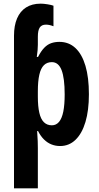

<svg xmlns="http://www.w3.org/2000/svg" viewBox="-20 -785 540 1045"><path d="M201.2 -765.1Q216.8 -765.1 238.3 -761.7Q259.8 -758.3 271 -753.9V-642.1Q259.8 -646.5 249.8 -648.7Q239.7 -650.9 230 -650.9Q207 -650.9 196.5 -635.5Q186 -620.1 186 -585V-541Q186 -528.3 184.6 -511Q183.1 -493.7 180.2 -475.1H187Q203.6 -507.3 220.9 -525.1Q238.3 -543 258.5 -550Q278.8 -557.1 303.2 -557.1Q354.5 -557.1 390.4 -523.7Q426.3 -490.2 445.1 -426.8Q463.9 -363.3 463.9 -272Q463.9 -184.1 445.1 -121.1Q426.3 -58.1 391.1 -24.2Q356 9.8 307.1 9.8Q282.2 9.8 260 1Q237.8 -7.8 219.5 -25.9Q201.2 -43.9 187 -71.8H182.1Q184.6 -40.5 185.3 -17.3Q186 5.9 186 21V240.2H56.2V-590.8Q56.2 -645.5 72.8 -684.6Q89.4 -723.6 121.8 -744.4Q154.3 -765.1 201.2 -765.1ZM262.2 -446.8Q235.8 -446.8 219 -430.2Q202.1 -413.6 194.1 -378.4Q186 -343.3 186 -287.1V-259.8Q186 -205.6 194.1 -170.9Q202.1 -136.2 219.2 -119.6Q236.3 -103 262.2 -103Q285.6 -103 301.3 -121.6Q316.9 -140.1 324.5 -177.5Q332 -214.8 332 -271Q332 -359.9 315.2 -403.3Q298.3 -446.8 262.2 -446.8Z"/></svg>

Font: Open Sans Condensed
Style: Regular
Weight: 400
Width: 3
Designer: Monotype Design Team
Foundry: Monotype Imaging Inc.
Version: Version 3.000